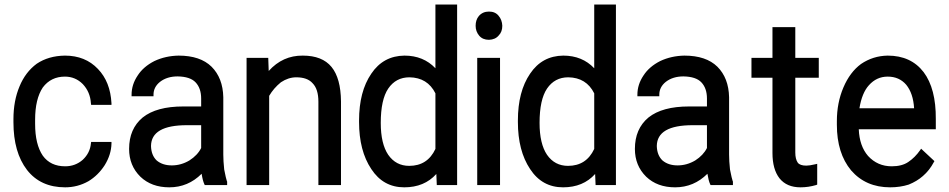

<svg xmlns="http://www.w3.org/2000/svg" viewBox="-20 -800 4102 830"><path d="M165 -127Q198.2 -81.1 261.7 -81.1Q305.7 -81.1 337.9 -109.4Q369.1 -138.7 373 -179.7L374 -186.5H461.9V-179.7Q460.9 -131.8 432.6 -85.9Q404.3 -42 362.3 -16.6Q315.4 9.8 261.7 9.8Q155.3 9.8 96.7 -65.4Q38.1 -141.6 38.1 -271.5V-285.2Q38.1 -364.3 64.5 -426.8Q89.8 -488.3 138.7 -524.4Q189.5 -558.6 260.7 -559.6Q348.6 -559.6 403.3 -502Q457 -446.3 461.9 -353.5V-346.7H374L373 -353.5Q370.1 -402.3 337.9 -436.5Q305.7 -468.8 260.7 -468.8Q200.2 -468.8 165 -421.9Q131.8 -372.1 131.8 -282.2V-264.6Q131.8 -175.8 165 -127Z M865.2 0 863.3 -3.9Q856.4 -18.6 851.6 -48.8Q793 9.8 711.9 9.8Q634.8 9.8 586.9 -36.1Q538.1 -84 538.1 -156.2Q538.1 -243.2 596.7 -292Q656.2 -339.8 772.5 -339.8H849.6V-374Q849.6 -418.9 825.2 -444.3Q801.8 -468.8 748 -469.7Q702.1 -469.7 671.9 -446.3Q643.6 -423.8 643.6 -390.6V-383.8H548.8V-390.6Q548.8 -434.6 575.2 -473.6Q599.6 -511.7 647.5 -536.1Q695.3 -558.6 752 -559.6Q845.7 -559.6 894.5 -511.7Q943.4 -462.9 945.3 -379.9V-131.8Q945.3 -104.5 949.2 -67.4Q957 -27.3 960.9 -16.6L961.9 -15.6V0ZM657.2 -106.4Q682.6 -85 722.7 -85Q762.7 -85 798.8 -106.4Q834 -128.9 849.6 -160.2V-258.8H788.1Q633.8 -258.8 632.8 -168.9Q633.8 -128.9 657.2 -106.4Z M1045.9 -549.8H1139.6L1141.6 -493.2Q1202.1 -560.5 1289.1 -559.6Q1373 -559.6 1413.1 -510.7Q1453.1 -461.9 1454.1 -361.3V0H1356.4V-360.4Q1356.4 -415 1331.1 -440.4Q1308.6 -465.8 1260.7 -465.8Q1226.6 -465.8 1194.3 -444.3Q1163.1 -418.9 1143.6 -385.7V0H1045.9Z M1532.2 -272.5V-279.3Q1532.2 -404.3 1585 -481.4Q1636.7 -558.6 1728.5 -559.6Q1810.5 -559.6 1862.3 -504.9V-780.3H1956.1V0H1868.2L1866.2 -47.9Q1814.5 9.8 1727.5 9.8Q1636.7 9.8 1585 -69.3Q1532.2 -148.4 1532.2 -272.5ZM1658.2 -417Q1626 -369.1 1626 -268.6Q1626 -178.7 1658.2 -130.9Q1691.4 -83 1749 -83Q1828.1 -83 1862.3 -156.2V-396.5Q1828.1 -464.8 1750 -465.8Q1691.4 -465.8 1658.2 -417Z M2141.6 -549.8V0H2043V-549.8ZM2036.1 -688.5Q2036.1 -713.9 2049.8 -730.5Q2066.4 -750 2093.8 -750Q2121.1 -750 2135.7 -731.4Q2150.4 -713.9 2151.4 -688.5Q2151.4 -662.1 2135.7 -646.5Q2121.1 -628.9 2093.8 -627.9Q2066.4 -627.9 2051.3 -646Q2036.1 -664.1 2036.1 -688.5Z M2218.8 -272.5V-279.3Q2218.8 -404.3 2271.5 -481.4Q2323.2 -558.6 2415 -559.6Q2497.1 -559.6 2548.8 -504.9V-780.3H2642.6V0H2554.7L2552.7 -47.9Q2501 9.8 2414.1 9.8Q2323.2 9.8 2271.5 -69.3Q2218.8 -148.4 2218.8 -272.5ZM2344.7 -417Q2312.5 -369.1 2312.5 -268.6Q2312.5 -178.7 2344.7 -130.9Q2377.9 -83 2435.5 -83Q2514.6 -83 2548.8 -156.2V-396.5Q2514.6 -464.8 2436.5 -465.8Q2377.9 -465.8 2344.7 -417Z M3051.8 0 3049.8 -3.9Q3043 -18.6 3038.1 -48.8Q2979.5 9.8 2898.4 9.8Q2821.3 9.8 2773.4 -36.1Q2724.6 -84 2724.6 -156.2Q2724.6 -243.2 2783.2 -292Q2842.8 -339.8 2959 -339.8H3036.1V-374Q3036.1 -418.9 3011.7 -444.3Q2988.3 -468.8 2934.6 -469.7Q2888.7 -469.7 2858.4 -446.3Q2830.1 -423.8 2830.1 -390.6V-383.8H2735.4V-390.6Q2735.4 -434.6 2761.7 -473.6Q2786.1 -511.7 2834 -536.1Q2881.8 -558.6 2938.5 -559.6Q3032.2 -559.6 3081.1 -511.7Q3129.9 -462.9 3131.8 -379.9V-131.8Q3131.8 -104.5 3135.7 -67.4Q3143.6 -27.3 3147.5 -16.6L3148.4 -15.6V0ZM2843.8 -106.4Q2869.1 -85 2909.2 -85Q2949.2 -85 2985.4 -106.4Q3020.5 -128.9 3036.1 -160.2V-258.8H2974.6Q2820.3 -258.8 2819.3 -168.9Q2820.3 -128.9 2843.8 -106.4Z M3319.3 -682.6H3418V-549.8H3519.5V-463.9H3418V-140.6Q3418 -112.3 3428.7 -96.7Q3438.5 -84 3465.8 -84Q3479.5 -84 3503.9 -89.8L3512.7 -91.8V-2L3507.8 0Q3474.6 9.8 3440.4 9.8Q3380.9 9.8 3349.6 -29.3Q3319.3 -68.4 3319.3 -138.7V-463.9H3228.5V-549.8H3319.3Z M3908.2 -2Q3871.1 9.8 3828.1 9.8Q3722.7 9.8 3659.2 -63.5Q3597.7 -137.7 3597.7 -260.7V-276.4Q3597.7 -355.5 3626 -421.9Q3654.3 -488.3 3702.1 -523.4Q3753.9 -558.6 3817.4 -559.6Q3918 -559.6 3972.7 -488.3Q4026.4 -417 4025.4 -285.2V-241.2H3692.4Q3695.3 -168.9 3732.4 -126Q3773.4 -81.1 3835 -81.1Q3878.9 -81.1 3906.2 -99.6Q3935.5 -119.1 3958 -151.4L3961.9 -157.2L4019.5 -103.5L4016.6 -98.6Q3998 -63.5 3969.7 -39.1Q3944.3 -16.6 3908.2 -2ZM3897.5 -433.6Q3867.2 -468.8 3817.4 -468.8Q3769.5 -468.8 3736.3 -431.6Q3706.1 -398.4 3695.3 -332H3931.6Q3927.7 -396.5 3897.5 -433.6Z"/></svg>

Font: RobotoJAA
Style: Medium
Weight: 500
Version: Version 2.05; 2016-11-05